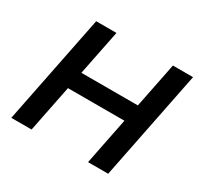

<svg xmlns="http://www.w3.org/2000/svg" viewBox="-148 -883 1106 1066"><g transform="rotate(30 405.0 -350.0)"><path d="M673 -700H802L662 0H533L593 -300H231L171 0H41L181 -700H311L253 -411H615Z"/></g></svg>

Font: Montserrat Thin SemiBold
Style: Italic
Weight: 600
Italic angle: -11.3°
Version: Version 9.000